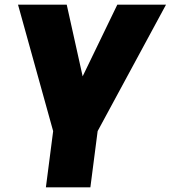

<svg xmlns="http://www.w3.org/2000/svg" viewBox="-20 -800 729 820"><path d="M366 0H176L207 -240L57 -780H265L333 -474L481 -780H689L397 -240Z"/></svg>

Font: Tanohe Sans ExtraBold
Style: Italic
Weight: 800
Designer: Village Type and Design LLC & Cristiano Sobral
Foundry: Cooper Hewitt Smithsonian Design Museum
Version: Version 1.00;September 29, 2021;FontCreator 13.0.0.2655 64-b